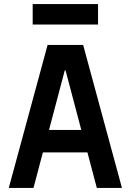

<svg xmlns="http://www.w3.org/2000/svg" viewBox="-20 -920 640 940"><path d="M144 0 190 -174H408L454 0H577L387 -700H213L23 0ZM220 -284 297 -575H301L378 -284ZM140 -800H460V-900H140Z"/></svg>

Font: CommitMonoV143 ExtLt
Style: Regular
Weight: 200
Monospace: yes
Designer: Eigil Nikolajsen
Foundry: Eigil Nikolajsen
Version: Version 1.143